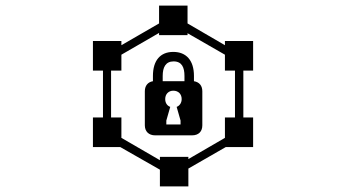

<svg xmlns="http://www.w3.org/2000/svg" viewBox="-20 -713 1240 688"><path d="M378 -292V-460H415V-517L550 -595V-587H652V-594L786 -517V-460H822V-292H786V-219L655 -143V-151H553V-139L415 -219V-292ZM572 -358C572 -376 584 -388 601 -388C619 -388 631 -376 631 -358C631 -345 624 -334 613 -330L627 -281V-267H576V-281L590 -330C579 -334 572 -344 572 -358ZM563 -441C563 -471 573 -493 602 -493C632 -493 641 -471 641 -441V-422H563ZM313 -566V-460H349V-292H313V-186H411L553 -105V-45H655V-109L789 -186H887V-292H852V-460H887V-566H786V-551L652 -629V-693H550V-629L415 -551V-566ZM705 -386C705 -406 694 -419 675 -422V-441C675 -497 647 -527 601 -527C555 -527 528 -497 528 -441V-422C510 -419 499 -406 499 -386V-264C499 -242 513 -228 536 -228H668C692 -228 705 -242 705 -264Z"/></svg>

Font: CryptoKit_GRILLE 1.4
Style: Regular
Weight: 400
Monospace: yes
Designer: Oceane Juvin
Foundry: http://www.head-geneve.ch
Version: Version 1.004